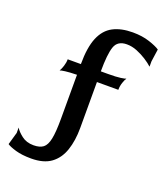

<svg xmlns="http://www.w3.org/2000/svg" viewBox="-146 -821 881 1013"><g transform="rotate(20 294.5 -314.5)"><path d="M147 90Q95 90 59.5 79.5Q24 69 10 59L30 -11V-41Q41 -22 68 -1Q95 20 135 20Q170 20 189 5.5Q208 -9 216 -48Q224 -87 224 -160V-408Q182 -407 159 -404Q136 -401 130 -398Q137 -409 143.5 -429Q150 -449 150 -468H224Q224 -562 247 -617Q270 -672 315 -695.5Q360 -719 425 -719Q478 -719 519 -705.5Q560 -692 579 -679L569 -609V-579Q553 -594 528 -610Q503 -626 474.5 -637.5Q446 -649 417 -649Q365 -649 350.5 -606.5Q336 -564 336 -468H376Q422 -468 446.5 -471.5Q471 -475 476 -478Q469 -468 462.5 -448.5Q456 -429 456 -408H336V-150Q336 -79 317.5 -24.5Q299 30 258 60Q217 90 147 90Z"/></g></svg>

Font: Red Rose
Style: Regular
Weight: 400
Designer: Jaikishan Patel
Version: Version 2.000; ttfautohint (v1.8.3)